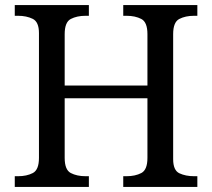

<svg xmlns="http://www.w3.org/2000/svg" viewBox="-20 -734 833 754"><path d="M38 0V-42H51Q85 -42 109 -54.5Q133 -67 133 -114V-604Q133 -648 108.5 -660Q84 -672 51 -672H38V-714H329V-672H316Q282 -672 258 -659.5Q234 -647 234 -600V-398H559V-600Q559 -647 535 -659.5Q511 -672 477 -672H464V-714H755V-672H742Q708 -672 684 -659.5Q660 -647 660 -600V-109Q660 -65 684.5 -53.5Q709 -42 742 -42H755V0H464V-42H477Q511 -42 535 -54.5Q559 -67 559 -114V-348H234V-114Q234 -67 258 -54.5Q282 -42 316 -42H329V0Z"/></svg>

Font: Noto Serif Khojki
Style: Regular
Weight: 400
Designer: Juan Bruce
Version: Version 2.002